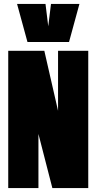

<svg xmlns="http://www.w3.org/2000/svg" viewBox="-20 -959 492 979"><path d="M22 0V-700H206L276 -394V-700H430V0H247L176 -276V0ZM385 -939 332 -745H120L67 -939H212L226 -825L240 -939Z"/></svg>

Font: Georama ExtraCondensed Black
Style: Regular
Weight: 900
Width: 2
Designer: Jean-Baptiste Levee
Foundry: Production Type
Version: Version 1.000